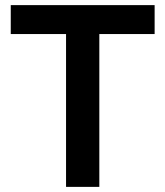

<svg xmlns="http://www.w3.org/2000/svg" viewBox="-20 -730 646 750"><path d="M238 0V-597H22V-710H584V-597H368V0Z"/></svg>

Font: Geist SemBd
Style: Regular
Weight: 400
Designer: Basement.studio, Andrés Briganti, Mateo Zaragoza
Foundry: Basement.studio, Vercel, Andrés Briganti, Guido Ferreyra, Mateo Zaragoza
Version: Version 1.401